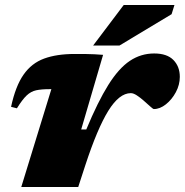

<svg xmlns="http://www.w3.org/2000/svg" viewBox="-20 -752 743 772"><path d="M186.5 -393.5H179Q146.5 -393.5 125.5 -389Q104.5 -384.5 87.2 -368.2Q70 -352 48 -316.5L24.5 -322.5Q42.5 -406 74.8 -452Q107 -498 157.5 -516.5Q208 -535 280 -535Q308 -535 326 -534.8Q344 -534.5 359.5 -533.8Q375 -533 394.5 -531.5L306.5 -231.5H327Q373.5 -343.5 415.5 -410.5Q457.5 -477.5 502 -507.2Q546.5 -537 600 -537Q651.5 -537 677.2 -510.8Q703 -484.5 703 -443Q703 -411 687 -381.2Q671 -351.5 647 -332.5Q623 -313.5 598.5 -313.5Q595.5 -313.5 582.8 -325Q570 -336.5 557 -348Q544 -359.5 530.2 -368.5Q516.5 -377.5 506 -377.5Q459.5 -377.5 415.5 -306.5Q371.5 -235.5 323 -87.5L294.5 0H65.5ZM354.5 -569 477.5 -732H681.5L670 -695L460.5 -569Z"/></svg>

Font: Newsreader 6pt ExtraBold
Style: Italic
Weight: 800
Italic angle: -17°
Designer: Hugues Gentile
Foundry: Production Type
Version: Version 1.003; ttfautohint (v1.8.3)